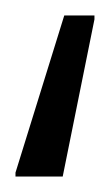

<svg xmlns="http://www.w3.org/2000/svg" viewBox="-20 -38 142 248"><path d="M0 190V185L63 -18H102V-13L61 190Z"/></svg>

Font: Saira UltraCondensed Medium
Style: Regular
Weight: 500
Width: 1
Designer: Hector Gatti with collaboration of the Omnibus-Type team
Foundry: Omnibus-Type
Version: Version 1.101